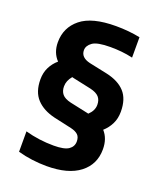

<svg xmlns="http://www.w3.org/2000/svg" viewBox="-140 -837 786 938"><g transform="rotate(20 253.0 -368.5)"><path d="M214 10.5Q177 10.5 138.5 5.5Q100 0.5 64.5 -9.5V-115.5Q136.5 -95.5 212.5 -95.5Q268 -95.5 290.2 -111Q312.5 -126.5 312.5 -153Q312.5 -175.5 300.5 -187.2Q288.5 -199 263 -205L170.5 -225.5Q109.5 -240 75.5 -276.5Q41.5 -313 41.5 -378Q41.5 -412.5 55.2 -440.2Q69 -468 93 -488.5Q59.5 -523.5 59.5 -577.5Q59.5 -654 117.8 -701.2Q176 -748.5 300 -748.5Q367 -748.5 426 -736.5V-630.5Q396 -637.5 367.8 -640.2Q339.5 -643 310 -643Q241 -643 216.8 -625.5Q192.5 -608 192.5 -584.5Q192.5 -546.5 241.5 -535L336 -515Q399.5 -501 432.2 -465Q465 -429 465 -363Q465 -327.5 451.2 -299.8Q437.5 -272 414 -251Q445.5 -216.5 445.5 -160.5Q445.5 -82 385.8 -35.8Q326 10.5 214 10.5ZM312.5 -301.5Q315.5 -300.5 318.5 -300Q345.5 -325 345.5 -355.5Q345.5 -380.5 332 -395.8Q318.5 -411 287 -418.5L194 -438.5Q189 -440 184 -441Q161.5 -414.5 161.5 -385Q161.5 -360.5 174.5 -344.8Q187.5 -329 219.5 -321.5Z"/></g></svg>

Font: Encode Sans Semi Condensed
Style: Bold
Weight: 700
Width: 4
Designer: Multiple Designers
Foundry: Impallari Type
Version: Version 3.000; ttfautohint (v1.8.3) -l 8 -r 50 -G 200 -x 14 